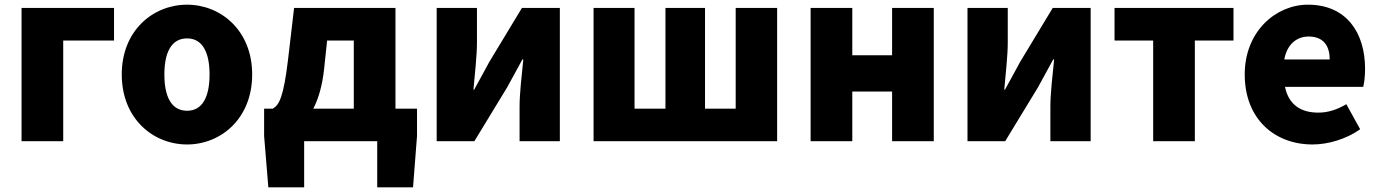

<svg xmlns="http://www.w3.org/2000/svg" viewBox="-20 -603 5892 820"><path d="M72 0H250V-430H467V-569H72Z M779 14C923 14 1057 -96 1057 -285C1057 -473 923 -583 779 -583C634 -583 500 -473 500 -285C500 -96 634 14 779 14ZM779 -130C712 -130 682 -190 682 -285C682 -379 712 -439 779 -439C845 -439 875 -379 875 -285C875 -190 845 -130 779 -130Z M1279 0H1591V197H1744L1761 -22V-139H1669V-569H1236L1210 -347C1191 -188 1172 -154 1145 -139H1108V-22L1126 197H1279ZM1318 -139C1340 -181 1356 -236 1364 -306L1377 -430H1491V-139Z M1845 0H2006L2146 -230C2164 -262 2192 -315 2211 -349H2215C2208 -279 2199 -204 2199 -148V0H2371V-569H2209L2070 -339C2053 -306 2023 -254 2005 -220H2002C2008 -289 2017 -365 2017 -421V-569H1845Z M2515 0H3299V-569H3122V-139H2991V-569H2822V-139H2690V-569H2515Z M3442 0H3620V-212H3790V0H3968V-569H3790V-367H3620V-569H3442Z M4112 0H4273L4413 -230C4431 -262 4459 -315 4478 -349H4482C4475 -279 4466 -204 4466 -148V0H4638V-569H4476L4337 -339C4320 -306 4290 -254 4272 -220H4269C4275 -289 4284 -365 4284 -421V-569H4112Z M4905 0H5083V-430H5248V-569H4740V-430H4905Z M5586 14C5652 14 5730 -9 5789 -51L5730 -158C5689 -134 5651 -122 5610 -122C5538 -122 5484 -154 5468 -232H5802C5806 -246 5810 -277 5810 -309C5810 -464 5730 -583 5566 -583C5429 -583 5296 -469 5296 -285C5296 -96 5422 14 5586 14ZM5465 -349C5477 -416 5520 -447 5569 -447C5634 -447 5659 -405 5659 -349Z"/></svg>

Font: Noto Sans TC Black
Style: Regular
Weight: 900
Designer: Ryoko NISHIZUKA 西塚涼子 (kana, bopomofo & ideographs); Paul D. Hunt (Latin, Greek & Cyrillic); Sandoll Communications 산돌커뮤니
Foundry: Adobe
Version: Version 2.004;hotconv 1.0.118;makeotfexe 2.5.65603